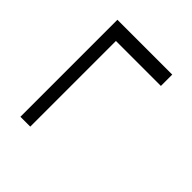

<svg xmlns="http://www.w3.org/2000/svg" viewBox="-37 -537 634 634"><g transform="rotate(-45 280.0 -220.0)"><path d="M455 -92V-302H55V-348H508V-92Z"/></g></svg>

Font: Lucien Schoenschriftv CAT
Style: Regular
Weight: 400
Designer: Lucian Bernhard 1928
Foundry: CAT-Fonts Peter Wiegel
Version: Version 1.000